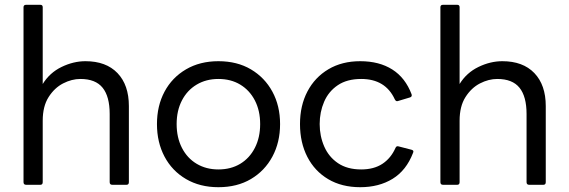

<svg xmlns="http://www.w3.org/2000/svg" viewBox="-20 -770 2369 800"><path d="M89 0Q78 0 78 -11V-740Q78 -750 89 -750H148Q158 -750 158 -740V-420Q187 -467 236.5 -491Q286 -515 336 -515Q422 -515 469.5 -465.5Q517 -416 517 -328V-11Q517 0 507 0H448Q437 0 437 -11V-295Q437 -368 407.5 -404.5Q378 -441 315 -441Q279 -441 243 -422.5Q207 -404 182.5 -365.5Q158 -327 158 -267V-11Q158 0 148 0Z M890 10Q813 10 755 -24Q697 -58 665.5 -117.5Q634 -177 634 -253Q634 -329 665.5 -388Q697 -447 755 -481Q813 -515 890 -515Q968 -515 1025.5 -481Q1083 -447 1115 -388Q1147 -329 1147 -253Q1147 -177 1115 -117.5Q1083 -58 1025.5 -24Q968 10 890 10ZM890 -64Q942 -64 981 -87.5Q1020 -111 1042 -154Q1064 -197 1064 -253Q1064 -309 1042 -351.5Q1020 -394 981 -417.5Q942 -441 890 -441Q839 -441 799.5 -417.5Q760 -394 738 -351.5Q716 -309 716 -253Q716 -197 738 -154Q760 -111 799.5 -87.5Q839 -64 890 -64Z M1481 10Q1404 10 1347.5 -23.5Q1291 -57 1260.5 -116.5Q1230 -176 1230 -253Q1230 -330 1261 -389Q1292 -448 1348.5 -481.5Q1405 -515 1481 -515Q1560 -515 1614.5 -480.5Q1669 -446 1695 -377Q1698 -367 1688 -364L1638 -349Q1630 -346 1625 -356Q1586 -441 1485 -441Q1426 -441 1387.5 -415Q1349 -389 1330.5 -346Q1312 -303 1312 -253Q1312 -203 1331 -159.5Q1350 -116 1388.5 -90Q1427 -64 1485 -64Q1538 -64 1573.5 -87.5Q1609 -111 1628 -154Q1632 -163 1641 -160L1695 -146Q1706 -143 1701 -133Q1673 -60 1616 -25Q1559 10 1481 10Z M1826 0Q1815 0 1815 -11V-740Q1815 -750 1826 -750H1885Q1895 -750 1895 -740V-420Q1924 -467 1973.5 -491Q2023 -515 2073 -515Q2159 -515 2206.5 -465.5Q2254 -416 2254 -328V-11Q2254 0 2244 0H2185Q2174 0 2174 -11V-295Q2174 -368 2144.5 -404.5Q2115 -441 2052 -441Q2016 -441 1980 -422.5Q1944 -404 1919.5 -365.5Q1895 -327 1895 -267V-11Q1895 0 1885 0Z"/></svg>

Font: LINE Seed Sans
Style: Regular
Weight: 400
Designer: LINE VX Design & Dalton Maag Ltd & Sandoll Inc
Foundry: Dalton Maag Ltd
Version: Version 1.003